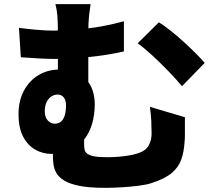

<svg xmlns="http://www.w3.org/2000/svg" viewBox="-20 -838 1040 922"><path d="M415 -818Q411 -793 407.5 -761.5Q404 -730 404 -675Q404 -657 404 -618Q404 -579 404 -532.5Q404 -486 404 -443Q404 -400 404 -375L258 -426Q258 -454 258 -488.5Q258 -523 258 -558.5Q258 -594 258 -624.5Q258 -655 258 -675Q258 -732 255.5 -762.5Q253 -793 246 -818ZM743 -731Q767 -716 798 -691.5Q829 -667 860.5 -638.5Q892 -610 919 -583Q946 -556 963 -536L854 -424Q825 -459 786.5 -498.5Q748 -538 709.5 -573.5Q671 -609 641 -630ZM71 -704Q111 -699 155.5 -695Q200 -691 234 -691Q311 -691 397.5 -701Q484 -711 575 -736V-591Q513 -577 449.5 -569Q386 -561 332.5 -558Q279 -555 245 -555Q214 -555 173.5 -557Q133 -559 80 -563ZM384 -232Q384 -222 384 -206.5Q384 -191 384 -174Q384 -157 384 -141Q384 -128 387 -117Q390 -106 401 -98.5Q412 -91 434.5 -87Q457 -83 496 -83Q520 -83 545.5 -85Q571 -87 596 -91Q621 -95 640 -101Q679 -113 693.5 -138.5Q708 -164 708 -196Q708 -225 706.5 -256.5Q705 -288 700 -325L868 -275Q868 -246 868 -226Q868 -206 868 -189.5Q868 -173 866 -152Q863 -108 850.5 -72Q838 -36 805.5 -8Q773 20 708 41Q685 49 645.5 54Q606 59 563 61.5Q520 64 485 64Q409 64 361.5 54.5Q314 45 287.5 28.5Q261 12 250 -8.5Q239 -29 236.5 -50.5Q234 -72 234 -92Q234 -118 234.5 -145Q235 -172 235 -190ZM435 -337Q435 -288 422.5 -244.5Q410 -201 384.5 -168.5Q359 -136 320 -117.5Q281 -99 227 -99Q186 -99 150 -119Q114 -139 91.5 -181Q69 -223 69 -290Q69 -354 94.5 -402Q120 -450 164.5 -477Q209 -504 266 -504Q352 -504 393.5 -457.5Q435 -411 435 -337ZM242 -244Q262 -244 274 -255Q286 -266 291.5 -286Q297 -306 297 -331Q297 -357 286 -370.5Q275 -384 257 -384Q240 -384 225.5 -374Q211 -364 203 -346Q195 -328 195 -303Q195 -275 209.5 -259.5Q224 -244 242 -244Z"/></svg>

Font: Noto Sans SC Thin Black
Style: Regular
Weight: 900
Version: Version 2.004-H2;hotconv 1.0.118;makeotfexe 2.5.65603